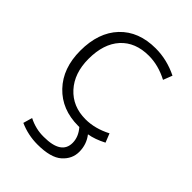

<svg xmlns="http://www.w3.org/2000/svg" viewBox="-219 -633 952 952"><g transform="rotate(45 257.5 -157.0)"><path d="M435.5 -73.2 454.1 -26.4Q405.3 -1 363.3 5.9Q394.5 45.9 394.5 97.7Q394.5 147.5 354.5 183.1Q314.5 218.8 221.7 218.8Q156.2 218.8 96.7 192.4L110.4 144.5Q162.1 170.9 217.8 169.9Q339.8 169.9 339.8 89.8Q339.8 47.9 307.6 10.7H299.8Q184.6 10.7 113.8 -63.5Q43 -137.7 43 -260.7Q43 -387.7 111.8 -460.4Q180.7 -533.2 299.8 -533.2Q378.9 -533.2 454.1 -496.1L435.5 -448.2Q368.2 -483.4 301.8 -483.4Q207 -483.4 153.8 -424.8Q100.6 -366.2 100.6 -260.7Q100.6 -160.2 156.2 -99.1Q211.9 -38.1 301.8 -38.1Q368.2 -38.1 435.5 -73.2Z"/></g></svg>

Font: Gen Shin Gothic Light
Style: Regular
Weight: 200
Designer: [Source Han Sans]
Ryoko NISHIZUKA  (kana & ideographs); Paul D. Hunt (Latin, Greek & Cyrillic); Wenlong ZHANG  (bopomofo
Version: Version 1.002.20150607